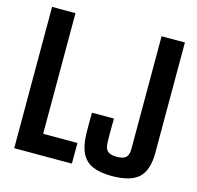

<svg xmlns="http://www.w3.org/2000/svg" viewBox="-115 -920 1077 1050"><g transform="rotate(15 424.0 -395.5)"><path d="M52.5 0V-800H185V-117H379V0ZM605.5 9Q539 9 497.2 -9.5Q455.5 -28 435.2 -69Q415 -110 413 -176Q412.5 -204.5 412.5 -236.5Q412.5 -268.5 413 -297.5H537.5Q537 -277 536.8 -253Q536.5 -229 536.8 -205.2Q537 -181.5 537.5 -161Q538.5 -127.5 554.2 -113.5Q570 -99.5 605.5 -99.5Q642 -99.5 657.2 -113.5Q672.5 -127.5 672.5 -161V-800H804.5V-176Q804.5 -76.5 758.5 -33.8Q712.5 9 605.5 9Z"/></g></svg>

Font: Big Shoulders Text Thin ExtraBold
Style: Regular
Weight: 800
Version: Version 2.002